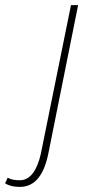

<svg xmlns="http://www.w3.org/2000/svg" viewBox="-138 -498 372 752"><path d="M-60 234C2 234 36 182 52 100L168 -478H140L22 104C8 166 -18 208 -60 208C-78 208 -94 206 -108 198L-118 220C-102 230 -84 234 -60 234Z"/></svg>

Font: Source Sans Pro ExtraLight
Style: Italic
Weight: 200
Italic angle: -11°
Designer: Paul D. Hunt
Foundry: Adobe Systems Incorporated
Version: Version 3.006;hotconv 1.0.111;makeotfexe 2.5.65597